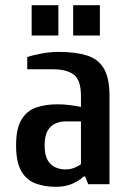

<svg xmlns="http://www.w3.org/2000/svg" viewBox="-20 -710 507 740"><path d="M195 10Q152 10 117 -3Q82 -16 62 -50.5Q42 -85 42 -150Q42 -214 62.5 -248.5Q83 -283 119 -295.5Q155 -308 202 -308Q225 -308 248.5 -305Q272 -302 292 -298V-340Q292 -403 263.5 -423Q235 -443 185 -443H85V-490Q108 -498 141.5 -504Q175 -510 205 -510Q270 -510 314 -496.5Q358 -483 380 -446.5Q402 -410 402 -340V0H320L308 -30H303Q286 -14 259 -2Q232 10 195 10ZM232 -57Q251 -57 267 -63.5Q283 -70 292 -77V-242H232Q212 -242 193.5 -234Q175 -226 163.5 -206Q152 -186 152 -150Q152 -113 163.5 -93Q175 -73 193.5 -65Q212 -57 232 -57ZM262 -573V-690H365V-573ZM102 -573V-690H205V-573Z"/></svg>

Font: Cuprum SemiBold
Style: Regular
Weight: 600
Designer: Jovanny Lemonad
Foundry: Jovanny Lemonad
Version: Version 3.000